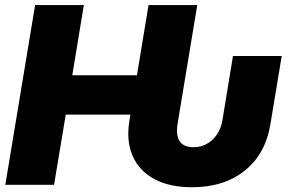

<svg xmlns="http://www.w3.org/2000/svg" viewBox="-20 -748 1169 777"><path d="M756.8 9.8Q665.5 9.8 604 -23.7Q542.5 -57.1 516.4 -117.9Q490.2 -178.7 503.9 -260.3L507.8 -284.2H246.1L198.7 0H1.5L122.1 -727.5H319.3L272.5 -443.4H534.2L581.1 -727.5H778.3L698.7 -247.6Q683.6 -152.3 762.7 -152.3Q807.6 -152.3 839.8 -182.6Q872.1 -212.9 879.9 -260.3L922.9 -521.5H1120.1L1074.7 -247.6Q1055.2 -125.5 970.9 -57.9Q886.7 9.8 756.8 9.8Z"/></svg>

Font: Inter Black
Style: Italic
Weight: 900
Italic angle: -9.39999°
Designer: Rasmus Andersson
Foundry: rsms
Version: Version 4.000;git-a52131595